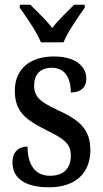

<svg xmlns="http://www.w3.org/2000/svg" viewBox="-20 -786 437 816"><path d="M154 -606H250C268 -651 313 -715 340 -753V-766H295C266 -737 228 -701 202 -667C176 -701 138 -737 109 -766H64V-753C91 -715 136 -651 154 -606ZM189 10C299 10 364 -49 364 -148C364 -235 319 -275 230 -316C153 -352 125 -372 125 -423C125 -468 150 -498 200 -498C251 -498 281 -461 281 -393C324 -393 347 -415 347 -452C347 -502 303 -546 209 -546C110 -546 43 -495 43 -401C43 -314 85 -278 181 -231C256 -194 281 -173 281 -125C281 -72 252 -39 192 -39C127 -39 97 -90 97 -163C65 -163 33 -146 33 -96C33 -27 88 10 189 10Z"/></svg>

Font: Noto Serif Sinhala Condensed Medium
Style: Regular
Weight: 500
Width: 3
Designer: Jelle Bosma - Monotype Design Team
Foundry: Monotype Imaging Inc.
Version: Version 2.007